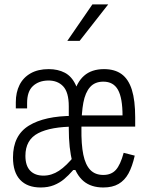

<svg xmlns="http://www.w3.org/2000/svg" viewBox="-20 -818 660 850"><path d="M298.5 -367.5 305 -395Q318.5 -453 352 -482.5Q385.5 -512 440.5 -512Q488 -512 518.5 -489.8Q549 -467.5 563.8 -420.5Q578.5 -373.5 578.5 -298V-257.5H323V-307H552L522.5 -283V-304.5Q522.5 -384.5 502.2 -420.5Q482 -456.5 437.5 -456.5Q400 -456.5 378.8 -432.5Q357.5 -408.5 349 -363.5Q340.5 -318.5 340.5 -250Q339.5 -178.5 348.8 -133.5Q358 -88.5 379.5 -66Q401 -43.5 437.5 -43.5Q472.5 -43.5 492.8 -65.8Q513 -88 527.5 -141.5L576.5 -129Q565.5 -80.5 548.8 -50Q532 -19.5 505 -3.8Q478 12 437.5 12Q383.5 12 350 -16Q316.5 -44 300.5 -101.8Q284.5 -159.5 284.5 -250ZM333 -341V-250H284.5V-347.5Q284.5 -409.5 259.5 -436Q234.5 -462.5 191.5 -461.5Q151 -460.5 125.5 -436.8Q100 -413 100 -362V-338H50V-365.5Q50 -409 66.5 -442Q83 -475 115.8 -493.5Q148.5 -512 195.5 -512Q236.5 -512 267 -496Q297.5 -480 315.2 -442Q333 -404 333 -341ZM92.5 -128Q92.5 -84.5 113.5 -62.5Q134.5 -40.5 172.5 -40.5Q208.5 -40.5 241.2 -62Q274 -83.5 312 -131L328.5 -65.5H304.5Q282.5 -40.5 263.2 -24.5Q244 -8.5 218.5 1.8Q193 12 160 12Q101 12 69.2 -21.8Q37.5 -55.5 37.5 -121Q37.5 -218.5 107.8 -261.8Q178 -305 304.5 -305L313.5 -257.5Q205 -257.5 148.8 -228.2Q92.5 -199 92.5 -128ZM332.5 -637 459 -798.5H389L278 -637Z"/></svg>

Font: Monaspace Neon Var ExtraLight
Style: Regular
Weight: 200
Designer: Riley Cran and the Lettermatic Team
Version: Version 1.200 (Monaspace Neon Var)